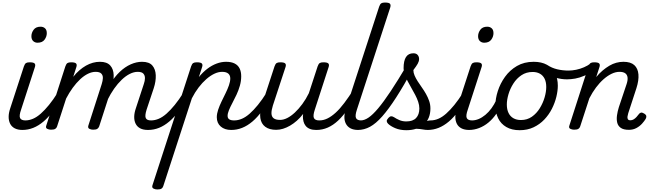

<svg xmlns="http://www.w3.org/2000/svg" viewBox="-20 -1005 5125 1510"><path d="M157 17Q120 17 95.5 4Q71 -9 59.5 -32.5Q48 -56 48 -86Q48 -116 60 -152L168 -483Q175 -503 184.5 -509Q194 -515 213 -515Q244 -515 252.5 -505.5Q261 -496 254 -476L146 -143Q129 -95 138 -76.5Q147 -58 180 -58Q194 -58 200 -46.5Q206 -35 203.5 -20.5Q201 -6 189.5 5.5Q178 17 157 17ZM275 -669Q255 -669 241 -682Q227 -695 227 -720Q227 -747 244.5 -771Q262 -795 299 -795Q320 -795 334 -782.5Q348 -770 348 -744Q348 -717 330.5 -693Q313 -669 275 -669Z M156 17Q142 17 135.5 5.5Q129 -6 131.5 -20.5Q134 -35 146 -46.5Q158 -58 179 -58Q209 -58 239.5 -71Q270 -84 301 -111.5Q332 -139 365.5 -180Q399 -221 434 -277Q443 -290 455 -289Q467 -288 473.5 -278.5Q480 -269 474 -257Q438 -187 400 -135Q362 -83 322.5 -49.5Q283 -16 241.5 0.5Q200 17 156 17Z M1144 17Q1106 17 1082 4Q1058 -9 1046.5 -32.5Q1035 -56 1035.5 -86.5Q1036 -117 1048 -152L1111 -344Q1120 -369 1120 -390.5Q1120 -412 1107.5 -426Q1095 -440 1063 -440Q1033 -440 1001 -424Q969 -408 937.5 -378Q906 -348 877.5 -307.5Q849 -267 825 -218L789 -217Q813 -288 847 -344.5Q881 -401 922 -440Q963 -479 1008 -499Q1053 -519 1097 -519Q1153 -519 1178 -490Q1203 -461 1205 -413.5Q1207 -366 1189 -311L1133 -143Q1118 -95 1126.5 -76.5Q1135 -58 1167 -58Q1181 -58 1187.5 -46.5Q1194 -35 1191 -20.5Q1188 -6 1176.5 5.5Q1165 17 1144 17ZM381 15Q365 15 351 8Q337 1 344 -18L494 -483Q501 -503 510.5 -509Q520 -515 539 -515Q570 -515 578.5 -505.5Q587 -496 580 -476L556 -401Q579 -430 604.5 -452Q630 -474 656.5 -489Q683 -504 710.5 -511.5Q738 -519 766 -519Q821 -519 847 -490Q873 -461 874 -413.5Q875 -366 857 -311L760 -11Q755 2 745 8.5Q735 15 712 15Q696 15 682.5 8Q669 1 675 -18L780 -344Q788 -369 789 -390.5Q790 -412 777 -426Q764 -440 732 -440Q703 -440 672 -425Q641 -410 610.5 -381.5Q580 -353 552 -314.5Q524 -276 500 -230L429 -11Q425 2 414.5 8.5Q404 15 381 15Z M1145 17Q1131 17 1124.5 5.5Q1118 -6 1120.5 -20.5Q1123 -35 1135 -46.5Q1147 -58 1168 -58Q1198 -58 1228.5 -71Q1259 -84 1290 -111.5Q1321 -139 1354.5 -180Q1388 -221 1423 -277Q1432 -290 1444 -289Q1456 -288 1462.5 -278.5Q1469 -269 1463 -257Q1427 -187 1389 -135Q1351 -83 1311.5 -49.5Q1272 -16 1230.5 0.5Q1189 17 1145 17Z M1217 485Q1201 485 1187 478Q1173 471 1179 452L1483 -483Q1490 -503 1499.5 -509Q1509 -515 1528 -515Q1559 -515 1567.5 -505.5Q1576 -496 1569 -476L1544 -399Q1576 -438 1611 -464.5Q1646 -491 1683.5 -505Q1721 -519 1758 -519Q1799 -519 1825.5 -505.5Q1852 -492 1864.5 -466.5Q1877 -441 1877 -405Q1877 -368 1866.5 -331Q1856 -294 1840 -260Q1824 -226 1807.5 -195Q1791 -164 1780.5 -138.5Q1770 -113 1770 -94Q1770 -75 1783 -66.5Q1796 -58 1821 -58Q1835 -58 1841.5 -46.5Q1848 -35 1845 -20.5Q1842 -6 1830.5 5.5Q1819 17 1798 17Q1747 17 1716 -10Q1685 -37 1685 -83Q1685 -110 1695.5 -141.5Q1706 -173 1722 -206Q1738 -239 1754 -271.5Q1770 -304 1780.5 -334Q1791 -364 1791 -388Q1791 -413 1775 -426.5Q1759 -440 1727 -440Q1697 -440 1665.5 -425Q1634 -410 1602.5 -382.5Q1571 -355 1542 -317Q1513 -279 1489 -232L1264 459Q1260 472 1250 478.5Q1240 485 1217 485Z M1799 17Q1785 17 1778.5 5.5Q1772 -6 1774.5 -20.5Q1777 -35 1789 -46.5Q1801 -58 1822 -58Q1852 -58 1882.5 -71Q1913 -84 1944 -111.5Q1975 -139 2008.5 -180Q2042 -221 2077 -277Q2086 -290 2098 -289Q2110 -288 2116.5 -278.5Q2123 -269 2117 -257Q2081 -187 2043 -135Q2005 -83 1965.5 -49.5Q1926 -16 1884.5 0.5Q1843 17 1799 17Z M2152 16Q2098 16 2066 -8Q2034 -32 2027.5 -76.5Q2021 -121 2040 -181L2139 -483Q2146 -503 2155.5 -509Q2165 -515 2184 -515Q2215 -515 2223.5 -505.5Q2232 -496 2225 -476L2126 -175Q2114 -137 2115 -112Q2116 -87 2132.5 -74.5Q2149 -62 2183 -62Q2210 -62 2239.5 -77Q2269 -92 2299 -120Q2329 -148 2357.5 -186.5Q2386 -225 2409 -272L2478 -483Q2485 -503 2494.5 -509Q2504 -515 2523 -515Q2554 -515 2562.5 -505.5Q2571 -496 2564 -476L2456 -143Q2440 -95 2449 -76.5Q2458 -58 2490 -58Q2504 -58 2510 -46.5Q2516 -35 2513.5 -20.5Q2511 -6 2499 5.5Q2487 17 2466 17Q2437 17 2416.5 8.5Q2396 0 2384 -15Q2372 -30 2367 -49.5Q2362 -69 2362 -92L2364 -109Q2341 -79 2315 -56Q2289 -33 2261.5 -17Q2234 -1 2206.5 7.5Q2179 16 2152 16Z M2469 17Q2455 17 2448.5 5.5Q2442 -6 2444.5 -20.5Q2447 -35 2459 -46.5Q2471 -58 2492 -58Q2524 -58 2555.5 -73.5Q2587 -89 2620 -119Q2653 -149 2688 -195.5Q2723 -242 2762 -303Q2771 -317 2781 -316Q2791 -315 2796 -305.5Q2801 -296 2795 -284Q2756 -207 2717.5 -150.5Q2679 -94 2639.5 -57Q2600 -20 2557.5 -1.5Q2515 17 2469 17Z M2797 17Q2760 17 2736 4Q2712 -9 2700 -32.5Q2688 -56 2688.5 -86Q2689 -116 2701 -152L2962 -953Q2969 -973 2978.5 -979Q2988 -985 3007 -985Q3039 -985 3047 -975.5Q3055 -966 3049 -946L2787 -143Q2771 -95 2780 -76.5Q2789 -58 2821 -58Q2835 -58 2841 -46.5Q2847 -35 2844.5 -20.5Q2842 -6 2830 5.5Q2818 17 2797 17Z M2794 17Q2775 17 2769 5.5Q2763 -6 2767.5 -20.5Q2772 -35 2785 -46.5Q2798 -58 2817 -58Q2846 -58 2879 -80.5Q2912 -103 2954.5 -153.5Q2997 -204 3052.5 -287.5Q3108 -371 3181 -494Q3189 -507 3203.5 -505Q3218 -503 3227.5 -492.5Q3237 -482 3230 -468Q3156 -332 3096 -239Q3036 -146 2986 -89.5Q2936 -33 2890 -8Q2844 17 2794 17Z M3345 17Q3326 17 3305 13Q3284 9 3258 8Q3232 7 3198 13L3230 -17Q3259 -29 3285 -38.5Q3311 -48 3333 -53Q3355 -58 3368 -58Q3377 -58 3379.5 -46.5Q3382 -35 3378.5 -20.5Q3375 -6 3366 5.5Q3357 17 3345 17ZM3176 19Q3126 19 3088.5 3Q3051 -13 3032 -32Q3022 -42 3021.5 -52.5Q3021 -63 3035 -78Q3046 -90 3056.5 -90.5Q3067 -91 3081 -82Q3095 -72 3120 -61Q3145 -50 3175 -50Q3227 -50 3252.5 -77Q3278 -104 3278 -152Q3278 -177 3269 -204Q3260 -231 3245.5 -258.5Q3231 -286 3215.5 -313Q3200 -340 3185.5 -367.5Q3171 -395 3162.5 -420Q3154 -445 3154 -468Q3154 -527 3173 -556.5Q3192 -586 3231 -586Q3254 -586 3265 -572.5Q3276 -559 3276 -541Q3276 -523 3265 -503.5Q3254 -484 3231 -454Q3231 -433 3240.5 -411Q3250 -389 3265 -365.5Q3280 -342 3297.5 -317.5Q3315 -293 3330 -266.5Q3345 -240 3355 -211.5Q3365 -183 3365 -152Q3365 -70 3312.5 -25.5Q3260 19 3176 19Z M3344 17Q3330 17 3323.5 5.5Q3317 -6 3319.5 -20.5Q3322 -35 3334 -46.5Q3346 -58 3367 -58Q3397 -58 3427.5 -71Q3458 -84 3489 -111.5Q3520 -139 3553.5 -180Q3587 -221 3622 -277Q3631 -290 3643 -289Q3655 -288 3661.5 -278.5Q3668 -269 3662 -257Q3626 -187 3588 -135Q3550 -83 3510.5 -49.5Q3471 -16 3429.5 0.5Q3388 17 3344 17Z M3670 17Q3633 17 3608.5 4Q3584 -9 3572.5 -32.5Q3561 -56 3561 -86Q3561 -116 3573 -152L3681 -483Q3688 -503 3697.5 -509Q3707 -515 3726 -515Q3757 -515 3765.5 -505.5Q3774 -496 3767 -476L3659 -143Q3642 -95 3651 -76.5Q3660 -58 3693 -58Q3707 -58 3713 -46.5Q3719 -35 3716.5 -20.5Q3714 -6 3702.5 5.5Q3691 17 3670 17ZM3788 -669Q3768 -669 3754 -682Q3740 -695 3740 -720Q3740 -747 3757.5 -771Q3775 -795 3812 -795Q3833 -795 3847 -782.5Q3861 -770 3861 -744Q3861 -717 3843.5 -693Q3826 -669 3788 -669Z M3669 17Q3655 17 3648.5 5.5Q3642 -6 3644.5 -20.5Q3647 -35 3659 -46.5Q3671 -58 3692 -58Q3718 -58 3744.5 -69Q3771 -80 3797 -101.5Q3823 -123 3845 -153Q3867 -183 3884 -220Q3889 -235 3901.5 -234.5Q3914 -234 3923.5 -224.5Q3933 -215 3929 -201Q3911 -150 3883 -109.5Q3855 -69 3821 -41Q3787 -13 3748 2Q3709 17 3669 17Z M4067 19Q4005 19 3962 -6Q3919 -31 3897.5 -75.5Q3876 -120 3876 -176Q3876 -229 3895 -288.5Q3914 -348 3951.5 -400.5Q3989 -453 4045.5 -486Q4102 -519 4177 -519Q4239 -519 4281.5 -495.5Q4324 -472 4345.5 -429.5Q4367 -387 4367 -331Q4367 -291 4355.5 -243.5Q4344 -196 4320.5 -149.5Q4297 -103 4261 -65Q4225 -27 4176.5 -4Q4128 19 4067 19ZM4077 -61Q4126 -61 4163 -87Q4200 -113 4225 -153.5Q4250 -194 4263 -238.5Q4276 -283 4276 -321Q4276 -360 4263 -386Q4250 -412 4226 -425.5Q4202 -439 4169 -439Q4119 -439 4081 -413.5Q4043 -388 4017.5 -348Q3992 -308 3979 -264Q3966 -220 3966 -183Q3966 -144 3979.5 -116.5Q3993 -89 4018 -75Q4043 -61 4077 -61Z M4439 -381Q4397 -381 4353 -393Q4309 -405 4263 -435Q4250 -442 4248.5 -454Q4247 -466 4252.5 -477Q4258 -488 4267 -493.5Q4276 -499 4284 -494Q4320 -470 4362.5 -460Q4405 -450 4451 -450Q4480 -450 4511.5 -456.5Q4543 -463 4573 -476Q4603 -489 4625 -506Q4635 -513 4644 -509Q4653 -505 4658 -495Q4663 -485 4662.5 -473.5Q4662 -462 4654 -455Q4614 -426 4576 -409.5Q4538 -393 4503.5 -387Q4469 -381 4439 -381Z M4926 16Q4884 16 4862 0.5Q4840 -15 4834 -41Q4828 -67 4832.5 -98.5Q4837 -130 4847 -162L4908 -344Q4918 -374 4915.5 -395.5Q4913 -417 4897.5 -428.5Q4882 -440 4852 -440Q4822 -440 4790.5 -425Q4759 -410 4727.5 -382.5Q4696 -355 4667.5 -317Q4639 -279 4615 -232L4543 -11Q4539 2 4528.5 8.5Q4518 15 4495 15Q4479 15 4465 8Q4451 1 4458 -18L4608 -483Q4615 -503 4624.5 -509Q4634 -515 4653 -515Q4684 -515 4692.5 -505.5Q4701 -496 4694 -476L4669 -399Q4693 -428 4719 -450Q4745 -472 4772 -488Q4799 -504 4827 -511.5Q4855 -519 4883 -519Q4940 -519 4968.5 -493Q4997 -467 5001 -420Q5005 -373 4985 -311L4921 -115Q4917 -102 4915 -89Q4913 -76 4918 -67.5Q4923 -59 4938 -59Q4951 -59 4963 -66Q4975 -73 4985.5 -84.5Q4996 -96 5004 -107Q5010 -116 5020 -119Q5030 -122 5046 -112Q5062 -102 5063 -91.5Q5064 -81 5058 -70Q5048 -53 5029.5 -32.5Q5011 -12 4985 2Q4959 16 4926 16Z"/></svg>

Font: Playwrite NO
Style: Regular
Weight: 400
Designer: Veronika Burian, José Scaglione
Foundry: TypeTogether
Version: Version 1.002